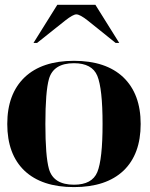

<svg xmlns="http://www.w3.org/2000/svg" viewBox="-20 -762 616 787"><path d="M293 -703.1Q279.3 -703.1 247.1 -677.7L131.8 -585.9H117.2L214.8 -742.2H371.1L468.8 -585.9H454.1L339.8 -677.7Q307.6 -703.1 293 -703.1ZM283.2 -4.9Q357.4 -4.9 378.9 -56.6Q400.4 -109.4 400.4 -253.9Q400.4 -398.4 378.9 -451.2Q357.4 -502.9 283.2 -502.9Q199.2 -502.9 180.7 -438.5Q166 -386.7 166 -253.9Q166 -121.1 180.7 -69.3Q199.2 -4.9 283.2 -4.9ZM80.1 -62.5Q9.8 -129.9 9.8 -253.9Q9.8 -377 81.1 -445.3Q152.3 -512.7 283.2 -512.7Q414.1 -512.7 485.4 -445.3Q556.6 -377 556.6 -253.9Q556.6 -129.9 486.3 -62.5Q415 4.9 283.2 4.9Q151.4 4.9 80.1 -62.5Z"/></svg>

Font: spinweradC
Style: Bold
Weight: 700
Width: 7
Version: Version 0.3